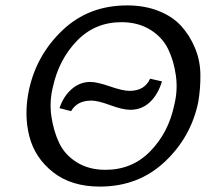

<svg xmlns="http://www.w3.org/2000/svg" viewBox="-20 -684 829 710"><path d="M349 6Q244 6 176.5 -47Q109 -100 88.5 -180Q68 -260 87 -351Q115 -481 211.5 -572.5Q308 -664 450 -664Q515 -664 566.5 -643.5Q618 -623 649.5 -588.5Q681 -554 700.5 -508Q720 -462 721 -410.5Q722 -359 713 -306Q686 -176 588.5 -85Q491 6 349 6ZM370 -56Q469 -56 536 -125Q603 -194 624 -294Q638 -349 630.5 -404Q623 -459 601.5 -503Q580 -547 535 -574.5Q490 -602 429 -602Q331 -602 264.5 -533Q198 -464 176 -364Q162 -309 170 -254Q178 -199 199 -155Q220 -111 264.5 -83.5Q309 -56 370 -56ZM243 -273 200 -284Q214 -327 244.5 -354Q275 -381 314 -381Q339 -381 386.5 -364.5Q434 -348 459 -348Q515 -348 535 -393L579 -383Q564 -334 534 -306Q504 -278 462 -278Q434 -278 388 -295Q342 -312 318 -312Q265 -312 243 -273Z"/></svg>

Font: EauTest Medium
Style: Italic
Weight: 500
Italic angle: -12°
Designer: Christian Thalmann (Catharsis Fonts)
Version: Version 0.001;PS 000.001;hotconv 1.0.88;makeotf.lib2.5.64775